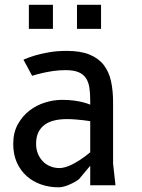

<svg xmlns="http://www.w3.org/2000/svg" viewBox="-20 -770 590 798"><path d="M460 0H355V-81L308 -25Q299.5 -18.5 288.5 -12.5Q277.5 -6.5 266.2 -1.8Q255 3 243.8 5.8Q232.5 8.5 223 8.5Q185.5 8.5 151.2 -3.2Q117 -15 91.2 -37.8Q65.5 -60.5 50.2 -94.2Q35 -128 35 -172Q35 -218.5 53.8 -252.8Q72.5 -287 101.8 -309.8Q131 -332.5 167 -343.8Q203 -355 237.5 -355Q266 -355 287.8 -352Q309.5 -349 324.5 -345Q342 -340.5 355 -335V-352.5Q355 -382 351.5 -405.5Q348 -429 337.2 -445.2Q326.5 -461.5 306.2 -470Q286 -478.5 252.5 -478.5Q225.5 -478.5 200.5 -474.8Q175.5 -471 156 -466.5Q133 -461 113.5 -455L77.5 -522Q99.5 -532 127.5 -540Q151.5 -547 184.5 -552.8Q217.5 -558.5 257.5 -558.5Q315 -558.5 352.5 -543Q390 -527.5 411.5 -499.5Q433 -471.5 441.5 -432.2Q450 -393 450 -345V-90ZM355 -266.5Q341 -268.5 325 -270.5Q311.5 -272 294 -273.5Q276.5 -275 257.5 -275Q229.5 -275 206.2 -269.5Q183 -264 166 -251.8Q149 -239.5 139.5 -220Q130 -200.5 130 -172.5Q130 -150 137.5 -131.5Q145 -113 158 -99.5Q171 -86 188.8 -78.8Q206.5 -71.5 227 -71.5Q236.5 -71.5 247.2 -74.2Q258 -77 268.8 -81.5Q279.5 -86 290.2 -92Q301 -98 310.5 -104Q333 -118.5 355 -137ZM100 -750H200V-650H100ZM300 -750H400V-650H300Z"/></svg>

Font: B612
Style: Regular
Weight: 400
Designer: Nicolas Chauveau, Thomas Paillot, Jonathan Favre-Lamarine, Jean-Luc Vinot
Foundry: AIRBUS
Version: Version 1.008